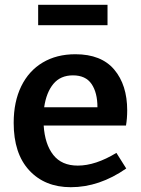

<svg xmlns="http://www.w3.org/2000/svg" viewBox="-20 -769 588 800"><path d="M465 -132 506 -67Q394 11 275 11Q167 11 102 -59Q37 -129 37 -257Q37 -345 68.5 -409.5Q100 -474 158 -508.5Q216 -543 294 -543Q402 -543 456 -479Q510 -415 510 -309Q510 -276 505 -246H162Q167 -168 202 -123.5Q237 -79 304 -79Q378 -79 465 -132ZM164 -322H386Q386 -383 361.5 -419Q337 -455 284 -455Q232 -455 202.5 -419.5Q173 -384 164 -322ZM139 -749H428V-664H139Z"/></svg>

Font: Bitter Pro SemiBold
Style: Regular
Weight: 600
Designer: Sol Matas, and Bitter project Authors
Foundry: Sol Matas
Version: Version 1.010